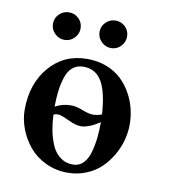

<svg xmlns="http://www.w3.org/2000/svg" viewBox="-73 -677 700 755"><g transform="rotate(10 277.0 -299.0)"><path d="M151.9 -203.1Q153.3 -170.9 158.7 -141.8Q164.1 -112.8 175.8 -84.7Q187.5 -56.6 209.5 -39.8Q231.4 -22.9 261.2 -22.9Q285.2 -22.9 301.8 -39.6Q318.4 -56.2 326.4 -85Q334.5 -113.8 337.6 -142.8Q340.8 -171.9 340.8 -206.1Q296.4 -176.8 265.1 -176.8Q244.6 -176.8 213.4 -191.9Q182.1 -207 168 -207Q159.7 -207 151.9 -203.1ZM339.8 -236.8Q334.5 -323.7 310.1 -366.5Q285.6 -409.2 235.8 -409.2Q210 -409.2 192.6 -394.5Q175.3 -379.9 166.7 -352.8Q158.2 -325.7 154.8 -298.1Q151.4 -270.5 150.9 -234.9Q180.2 -251 213.9 -251Q234.9 -251 261.5 -240.5Q288.1 -230 304.2 -230Q320.3 -230 339.8 -236.8ZM37.1 -203.1Q37.1 -306.6 95 -374.3Q152.8 -441.9 246.1 -441.9Q287.6 -441.9 322.5 -428.5Q357.4 -415 381.3 -392.6Q405.3 -370.1 421.9 -340.8Q438.5 -311.5 446.3 -280Q454.1 -248.5 454.1 -216.8Q454.1 -186 445.8 -154.5Q437.5 -123 420.2 -93Q402.8 -63 378.7 -39.6Q354.5 -16.1 319.8 -2Q285.2 12.2 245.1 12.2Q198.2 12.2 158.2 -6.8Q118.2 -25.9 92.3 -56.9Q66.4 -87.9 51.8 -126Q37.1 -164.1 37.1 -203.1ZM87.9 -555.2Q87.9 -578.1 104.2 -594Q120.6 -609.9 143.1 -609.9Q166 -609.9 182.1 -594Q198.2 -578.1 198.2 -555.2Q198.2 -532.7 182.1 -516.4Q166 -500 143.1 -500Q120.6 -500 104.2 -516.4Q87.9 -532.7 87.9 -555.2ZM273.9 -555.2Q273.9 -578.1 290.3 -594Q306.6 -609.9 329.1 -609.9Q352.1 -609.9 367.9 -594Q383.8 -578.1 383.8 -555.2Q383.8 -532.7 367.9 -516.4Q352.1 -500 329.1 -500Q306.6 -500 290.3 -516.4Q273.9 -532.7 273.9 -555.2Z"/></g></svg>

Font: Common Serif
Style: Bold
Weight: 700
Designer: Philipp H. Poll, Khaled Hosny
Foundry: Stefan Peev, Context Ltd.
Version: Version 1.026